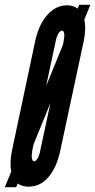

<svg xmlns="http://www.w3.org/2000/svg" viewBox="-46 -765 394 795"><path d="M-26 10H21L27.5 -5.5Q45 8 72.5 8Q120 8 154.2 -31.2Q188.5 -70.5 203.5 -141L300.5 -594Q311.5 -646.5 303 -683.5L328 -745H282L275.5 -729.5Q257.5 -743 231.5 -743Q185 -743 149.5 -702.8Q114 -662.5 99.5 -594L3.5 -141Q-6.5 -89.5 0.5 -54.5ZM184.5 -594Q188.5 -614 195.8 -626Q203 -638 210.5 -638Q218 -638 219.8 -626.2Q221.5 -614.5 217.5 -594L214.5 -579L145 -409ZM95.5 -97Q88.5 -97 86.2 -109.5Q84 -122 87.5 -141L93 -167.5L163 -339L120.5 -141Q117.5 -123 110 -110Q102.5 -97 95.5 -97Z"/></svg>

Font: League Gothic Condensed Italic
Style: Regular
Weight: 400
Width: 3
Designer: The League of Moveable Type
Version: Version 1.600; ttfautohint (v1.8.3)